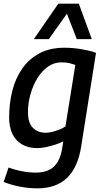

<svg xmlns="http://www.w3.org/2000/svg" viewBox="-26 -810 566 1050"><path d="M-6 185 21 106Q55 119 94.5 126.5Q134 134 170 134Q212 134 241.5 120Q271 106 289.5 75Q308 44 315 -5L320 -37Q299 -26 273.5 -18Q248 -10 223 -5Q198 0 178 0Q128 0 93 -21Q58 -42 41 -79.5Q24 -117 24 -167Q24 -245 41.5 -314Q59 -383 96 -435.5Q133 -488 190 -518.5Q247 -549 326 -549Q347 -549 371.5 -547Q396 -545 419.5 -541Q443 -537 463.5 -532Q484 -527 499 -521L418 -9Q400 106 340.5 163Q281 220 178 220Q129 220 81.5 210.5Q34 201 -6 185ZM386 -455Q372 -460 354.5 -464.5Q337 -469 310 -469Q269 -469 235.5 -445Q202 -421 178 -381.5Q154 -342 140.5 -294Q127 -246 127 -196Q127 -138 154 -111Q181 -84 224 -84Q241 -84 260.5 -89Q280 -94 299.5 -101.5Q319 -109 332 -119ZM159 -596 293 -790H405L476 -596H394L340 -735L241 -596Z"/></svg>

Font: Georama ExtraCondensed Thin Medium
Style: Italic
Weight: 500
Italic angle: -9°
Version: Version 1.001